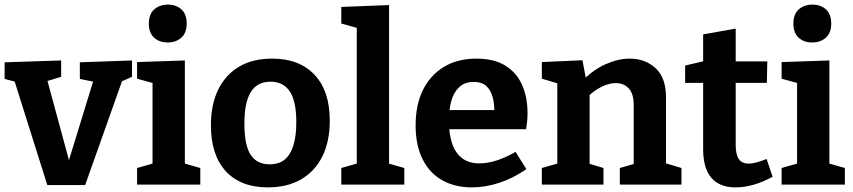

<svg xmlns="http://www.w3.org/2000/svg" viewBox="-24 -800 3696 832"><path d="M322 -530 548 -538V-467L491 -442L510 -463L345 2H181L36 -458L56 -442L-4 -458V-530L241 -538V-467L168 -445L178 -463L280 -87H269L382 -455L390 -444L322 -458Z M777 -82 767 -94 844 -72V0H570V-72L647 -94L637 -82V-447L646 -438L570 -459V-531L777 -538ZM703 -616Q666 -616 643.5 -637Q621 -658 621 -697Q621 -739 644.5 -759.5Q668 -780 704 -780Q739 -780 762 -759.5Q785 -739 785 -698Q785 -657 761.5 -636.5Q738 -616 703 -616Z M1155 -546Q1273 -546 1339 -476Q1405 -406 1405 -277Q1405 -187 1373 -122.5Q1341 -58 1281 -23Q1221 12 1137 12Q1019 12 954.5 -58Q890 -128 890 -257Q890 -347 921.5 -411.5Q953 -476 1012 -511Q1071 -546 1155 -546ZM1148 -446Q1091 -446 1063 -401.5Q1035 -357 1035 -264Q1035 -171 1062 -129.5Q1089 -88 1144 -88Q1184 -88 1209 -108Q1234 -128 1247 -169Q1260 -210 1260 -270Q1260 -361 1232 -403.5Q1204 -446 1148 -446Z M1662 -82 1651 -94 1728 -72V0H1455V-72L1532 -94L1522 -82V-687L1531 -677L1455 -698V-770L1662 -778Z M2021 12Q1948 12 1893 -18.5Q1838 -49 1807.5 -109.5Q1777 -170 1777 -257Q1777 -347 1809.5 -411.5Q1842 -476 1901 -511Q1960 -546 2040 -546Q2118 -546 2167 -515Q2216 -484 2239 -430.5Q2262 -377 2262 -310Q2262 -293 2260.5 -276Q2259 -259 2256 -240H1890V-323H2136L2118 -310Q2119 -350 2110.5 -380.5Q2102 -411 2082.5 -428Q2063 -445 2029 -445Q1990 -445 1966 -422.5Q1942 -400 1931.5 -362Q1921 -324 1921 -277Q1921 -224 1934 -182Q1947 -140 1976.5 -116Q2006 -92 2054 -92Q2088 -92 2127.5 -104.5Q2167 -117 2210 -142L2257 -67Q2199 -27 2138.5 -7.5Q2078 12 2021 12Z M2324 0V-72L2408 -96L2391 -76V-457L2408 -434L2324 -459V-531L2500 -539L2518 -443L2500 -450Q2548 -499 2602 -522.5Q2656 -546 2705 -546Q2773 -546 2818 -503.5Q2863 -461 2862 -375V-76L2849 -96L2929 -72V0H2662V-72L2738 -94L2722 -73V-345Q2722 -394 2700.5 -417Q2679 -440 2644 -440Q2617 -440 2585 -425Q2553 -410 2522 -380L2531 -401V-73L2518 -94L2591 -72V0Z M3163 12Q3094 12 3058.5 -29.5Q3023 -71 3023 -153V-459L3041 -441H2945V-516L3043 -539L3023 -515V-651L3164 -676V-515L3149 -534H3301L3299 -441H3149L3164 -459V-172Q3164 -129 3178 -110Q3192 -91 3220 -91Q3236 -91 3255.5 -96.5Q3275 -102 3298 -111L3324 -34Q3240 12 3163 12Z M3570 -82 3560 -94 3637 -72V0H3363V-72L3440 -94L3430 -82V-447L3439 -438L3363 -459V-531L3570 -538ZM3496 -616Q3459 -616 3436.5 -637Q3414 -658 3414 -697Q3414 -739 3437.5 -759.5Q3461 -780 3497 -780Q3532 -780 3555 -759.5Q3578 -739 3578 -698Q3578 -657 3554.5 -636.5Q3531 -616 3496 -616Z"/></svg>

Font: Bitter Thin
Style: Bold
Weight: 700
Version: Version 3.021